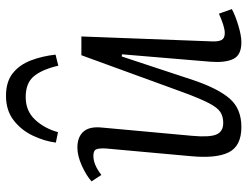

<svg xmlns="http://www.w3.org/2000/svg" viewBox="-110 -680 805 624"><g transform="rotate(-90 292.0 -368.5)"><path d="M14 -473Q33 -490 65 -504.5Q97 -519 124 -519Q158 -519 175.5 -499.5Q193 -480 189 -440L162 -145Q157 -89 166.5 -67Q176 -45 204 -45Q225 -45 239.5 -54.5Q254 -64 268.5 -92Q283 -120 303 -174L424 -506H485L469 -82Q468 -61 473.5 -50.5Q479 -40 496 -40Q507 -40 523 -45Q539 -50 559 -59L574 -17Q554 -6 521 4Q488 14 466 14Q424 14 411.5 -13Q399 -40 403 -88L427 -374L420 -375L343 -142Q316 -62 283 -24Q250 14 191 14Q129 14 108.5 -27Q88 -68 96 -151L121 -427Q122 -449 118 -458Q114 -467 97 -467Q68 -467 35 -441ZM292 -751Q338 -751 365.5 -729Q393 -707 407 -670.5Q421 -634 426 -590L390 -581Q378 -633 356 -660Q334 -687 288 -687Q243 -687 214.5 -656.5Q186 -626 174 -582L140 -589Q145 -627 163 -664.5Q181 -702 213 -726.5Q245 -751 292 -751Z"/></g></svg>

Font: Literata 12pt Light
Style: Italic
Weight: 300
Italic angle: -2°
Designer: Latin by Veronika Burian and Jose Scaglione. Greek by Irene Vlachou. Cyrillic by Vera Evstafieva
Foundry: TypeTogether
Version: Version 3.002